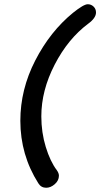

<svg xmlns="http://www.w3.org/2000/svg" viewBox="-20 -782 473 906"><path d="M198 104Q174 104 161 83Q76 -51 76 -212Q76 -360 146.5 -497Q217 -634 325 -722Q375 -762 394 -762Q410 -762 421.5 -751Q433 -740 433 -723Q433 -697 396 -670Q301 -599 238 -477Q175 -355 175 -233Q175 -157 196 -88.5Q217 -20 248 21Q258 35 258 47Q258 70 238.5 87Q219 104 198 104Z"/></svg>

Font: Comic Neue
Style: Bold Italic
Weight: 700
Italic angle: -12°
Designer: Craig Rozynski
Foundry: Craig Rozynski
Version: Version 2.003